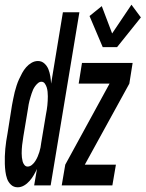

<svg xmlns="http://www.w3.org/2000/svg" viewBox="-45 -787 618 815"><path d="M391 -587 335 -719 387 -761 431 -645 513 -767 553 -713 452 -587ZM30 8Q13 8 1.5 -3Q-10 -14 -15 -28.5Q-20 -43 -22 -59Q-24 -75 -24.5 -91Q-25 -107 -24.5 -123Q-24 -139 -22.5 -155.5Q-21 -172 -18.5 -188.5Q-16 -205 -13 -221L6 -341Q9 -355 11.5 -369Q14 -383 17.5 -396.5Q21 -410 25.5 -424Q30 -438 36 -451Q42 -464 49 -477Q56 -490 66 -501.5Q76 -513 89 -520.5Q102 -528 116 -528Q132 -528 143.5 -517.5Q155 -507 160.5 -493Q166 -479 168.5 -463.5Q171 -448 172 -432L222 -735H292L170 0H100L112 -70Q106 -57 98.5 -44Q91 -31 80.5 -19Q70 -7 57 0.5Q44 8 30 8ZM217 0 232 -88 420 -432H289L303 -520H518L504 -432L315 -88H447L432 0ZM72 -80Q82 -80 90.5 -87Q99 -94 105 -103.5Q111 -113 115 -122.5Q119 -132 122 -141.5Q125 -151 127 -161Q129 -171 130 -181L150 -301Q152 -311 153.5 -320.5Q155 -330 156 -339.5Q157 -349 157.5 -359Q158 -369 158 -378.5Q158 -388 157 -397.5Q156 -407 153.5 -415.5Q151 -424 145.5 -432Q140 -440 131 -440Q131 -440 131 -440Q131 -440 131 -440Q123 -440 116 -434Q109 -428 104 -421Q99 -414 95.5 -406.5Q92 -399 89.5 -391Q87 -383 84.5 -375Q82 -367 80 -359Q78 -351 76.5 -343Q75 -335 74 -327L54 -207Q53 -198 51.5 -189Q50 -180 49 -171.5Q48 -163 47.5 -154Q47 -145 47 -136Q47 -127 48 -118.5Q49 -110 51 -102Q53 -94 58.5 -87Q64 -80 72 -80Z"/></svg>

Font: Iosevka SS04 Semibold Oblique
Style: Regular
Weight: 600
Italic angle: -9°
Monospace: yes
Designer: Belleve Invis
Foundry: Belleve Invis
Version: Version 19.0.0; ttfautohint (v1.8.4)